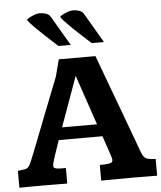

<svg xmlns="http://www.w3.org/2000/svg" viewBox="-59 -934 828 985"><g transform="rotate(-5 355.0 -441.5)"><path d="M0.5 0V-86.9Q23.9 -89.4 36.4 -91.8Q48.8 -94.2 56.2 -102.8Q63.5 -111.3 71.3 -130.9Q75.7 -141.6 85.7 -166.7Q95.7 -191.9 109.4 -226.6Q123 -261.2 138.4 -300.8Q153.8 -340.3 169.2 -379.9Q184.6 -419.4 198.5 -454.3Q212.4 -489.3 222.4 -514.9Q232.4 -540.5 236.8 -551.8L259.3 -638.7H448.2Q448.2 -638.7 456.5 -616.5Q464.8 -594.2 478.5 -556.9Q492.2 -519.5 509 -474.4Q525.9 -429.2 543.2 -382.6Q560.5 -335.9 575.7 -294.7Q590.8 -253.4 601.6 -224.6Q612.3 -195.8 615.7 -186.5Q627.9 -152.8 635 -133.1Q642.1 -113.3 650.1 -103.5Q658.2 -93.8 671.6 -90.3Q685.1 -86.9 710 -86.4V0Q681.2 0 654.3 -0.5Q627.4 -1 591.3 -1Q549.8 -1 509 -0.7Q468.3 -0.5 421.9 0V-80.6Q425.8 -80.6 435.1 -80.6Q444.3 -80.6 447.3 -81.1Q470.2 -82 479.2 -86.2Q488.3 -90.3 488.3 -99.6Q488.3 -105.5 485.8 -114Q483.4 -122.6 479.5 -133.8L448.2 -226.1H223.1Q221.7 -222.2 218 -211.2Q214.4 -200.2 209.5 -186.3Q204.6 -172.4 200 -158.4Q195.3 -144.5 192.1 -134.3Q189 -124 188 -120.6Q183.1 -105 183.1 -99.1Q183.1 -88.4 189.9 -84.7Q196.8 -81.1 211.9 -80.6Q214.8 -80.1 229.2 -80.1Q243.7 -80.1 247.1 -80.1V0Q217.3 0 186.8 -0.5Q156.2 -1 121.6 -1Q87.4 -1 60.5 -0.7Q33.7 -0.5 0.5 0ZM245.6 -289.6H425.8L338.4 -546.4ZM327.1 -707H264.2Q258.3 -712.4 241.5 -727.5Q224.6 -742.7 203.6 -762.2Q182.6 -781.7 162.6 -801.3Q142.6 -820.8 129.2 -835.7Q115.7 -850.6 115.2 -855.5Q115.2 -857.9 127 -864.5Q138.7 -871.1 154.3 -877Q169.9 -882.8 181.6 -882.8Q198.2 -882.8 213.4 -877.9Q228.5 -873 236.3 -861.8ZM498 -707H435.1Q429.2 -712.4 412.4 -727.5Q395.5 -742.7 374.5 -762.2Q353.5 -781.7 333.5 -801.3Q313.5 -820.8 300 -835.7Q286.6 -850.6 286.1 -855.5Q286.1 -857.9 297.9 -864.5Q309.6 -871.1 325.2 -877Q340.8 -882.8 352.5 -882.8Q369.1 -882.8 384.3 -877.9Q399.4 -873 407.2 -861.8Z"/></g></svg>

Font: Kameron
Style: Bold
Weight: 700
Designer: Vernon Adams
Foundry: Vernon Adams
Version: Version 1.100